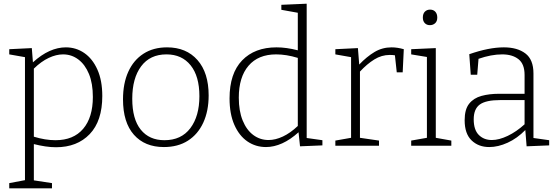

<svg xmlns="http://www.w3.org/2000/svg" viewBox="-20 -788 3011 1038"><path d="M30 230V202L115 186V-479L30 -494V-522L152 -528L158 -451Q203 -492 247.5 -512Q292 -532 336 -532Q391 -532 435.5 -501.5Q480 -471 506.5 -412Q533 -353 533 -269Q533 -134 465 -63Q397 8 283 8Q255 8 225 3.5Q195 -1 163 -9V187L261 202V230ZM280 -30Q377 -30 429.5 -91.5Q482 -153 482 -264Q482 -337 461 -388Q440 -439 403.5 -466.5Q367 -494 321 -494Q284 -494 243.5 -475Q203 -456 163 -417V-49Q225 -30 280 -30Z M883 -532Q987 -532 1047.5 -463.5Q1108 -395 1108 -272Q1108 -188 1079 -125Q1050 -62 996 -27.5Q942 7 866 7Q763 7 704 -59.5Q645 -126 645 -251Q645 -337 673.5 -400Q702 -463 755.5 -497.5Q809 -532 883 -532ZM880 -494Q791 -494 743 -429.5Q695 -365 695 -254Q695 -144 741 -87Q787 -30 869 -30Q960 -30 1009 -95Q1058 -160 1058 -268Q1058 -376 1010.5 -435Q963 -494 880 -494Z M1418 7Q1362 7 1317.5 -23.5Q1273 -54 1247 -113Q1221 -172 1221 -256Q1221 -391 1289 -461.5Q1357 -532 1475 -532Q1502 -532 1530.5 -528Q1559 -524 1590 -516V-719L1501 -735V-762L1638 -768V-42L1723 -30V-2L1602 3L1594 -73Q1550 -33 1505.5 -13Q1461 7 1418 7ZM1432 -31Q1469 -31 1509.5 -50Q1550 -69 1590 -107V-475Q1528 -494 1473 -494Q1376 -494 1323.5 -432.5Q1271 -371 1271 -260Q1271 -188 1292 -136.5Q1313 -85 1349.5 -58Q1386 -31 1432 -31Z M1793 0V-28L1878 -43V-479L1793 -494V-522L1915 -528L1922 -439Q1963 -482 2005 -507Q2047 -532 2097 -532Q2128 -532 2163 -522L2157 -397H2125L2115 -489Q2103 -491 2087 -491Q2043 -491 2003.5 -466.5Q1964 -442 1926 -401V-43L2029 -28V0Z M2420 -28V0H2203V-28L2288 -43V-480L2203 -494V-522L2336 -528V-43ZM2304 -652Q2287 -652 2276.5 -663Q2266 -674 2266 -693Q2266 -714 2277 -725Q2288 -736 2305 -736Q2323 -736 2333.5 -724.5Q2344 -713 2344 -693Q2344 -673 2332.5 -662.5Q2321 -652 2304 -652Z M2827 3 2820 -85Q2776 -40 2724.5 -16.5Q2673 7 2625 7Q2567 7 2529.5 -29Q2492 -65 2492 -138Q2492 -197 2516.5 -227.5Q2541 -258 2583 -269.5Q2625 -281 2678 -281H2816V-383Q2816 -442 2783 -468Q2750 -494 2695 -494Q2636 -494 2567 -470L2560 -384H2525L2517 -495Q2623 -532 2704 -532Q2777 -532 2820.5 -499Q2864 -466 2864 -391V-42L2949 -30V-2ZM2541 -143Q2541 -86 2568.5 -58.5Q2596 -31 2639 -31Q2678 -31 2725 -53.5Q2772 -76 2816 -116V-247H2685Q2607 -247 2574 -223Q2541 -199 2541 -143Z"/></svg>

Font: Bitter Light
Style: Regular
Weight: 300
Designer: Sol Matas, and Bitter project Authors
Foundry: Sol Matas
Version: Version 2.001